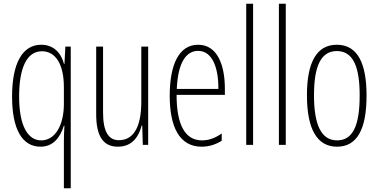

<svg xmlns="http://www.w3.org/2000/svg" viewBox="-20 -873 2040 1034"><path d="M324 -113V141H361V-622H332L327 -528H325C309 -588 269 -632 202 -632C100 -632 45 -531 45 -353C45 -176 100 -83 198 -83C264 -83 303 -129 324 -196H327C325 -165 324 -130 324 -113ZM202 -117C132 -117 83 -191 83 -353C83 -507 124 -597 206 -597C280 -597 324 -525 324 -405V-313C324 -197 276 -117 202 -117Z M778 -622H741V-326C741 -183 696 -118 620 -118C565 -118 535 -163 535 -267V-622H498V-258C498 -142 534 -83 615 -83C694 -83 728 -140 743 -197H746L749 -93H778Z M1047 -632C944 -632 894 -526 894 -357C894 -190 946 -83 1066 -83C1108 -83 1144 -96 1174 -115V-154C1138 -129 1104 -117 1068 -117C976 -117 931 -202 931 -362H1191V-396C1191 -518 1153 -632 1047 -632ZM1047 -599C1125 -599 1157 -505 1156 -394H932C938 -532 980 -599 1047 -599Z M1343 -93V-853H1306V-93Z M1519 -93V-853H1482V-93Z M1954 -358C1954 -530 1907 -632 1794 -632C1685 -632 1633 -537 1633 -360C1633 -177 1688 -83 1795 -83C1902 -83 1954 -175 1954 -358ZM1671 -360C1671 -514 1707 -598 1794 -598C1884 -598 1917 -509 1917 -359C1917 -194 1879 -117 1795 -117C1710 -117 1671 -201 1671 -360Z"/></svg>

Font: Noto Sans Kannada UI ExtraCondensed ExtraLight
Style: Regular
Weight: 200
Width: 2
Designer: Jelle Bosma - Monotype Design Team
Foundry: Monotype Imaging Inc.
Version: Version 2.005